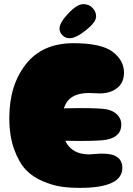

<svg xmlns="http://www.w3.org/2000/svg" viewBox="-20 -909 645 929"><path d="M367 0Q572 0 572 -97Q572 -145 524 -160Q506 -165 484.5 -165.5Q463 -166 440.5 -164Q418 -162 413 -162Q280 -162 280 -317Q280 -390 311 -424.5Q342 -459 412 -459Q419 -459 437 -458Q455 -457 466.5 -457Q478 -457 494.5 -460Q511 -463 524 -469Q580 -495 580 -557Q580 -617 525 -658.5Q470 -700 335 -700Q185 -700 105 -598Q25 -496 25 -338Q25 -251 48.5 -186.5Q72 -122 105.5 -87Q139 -52 188.5 -31.5Q238 -11 278.5 -5.5Q319 0 367 0ZM359 -227Q466 -227 495 -233Q567 -247 567 -306Q567 -333 548.5 -353Q530 -373 496 -380Q466 -386 365 -386Q293 -386 253 -382Q206 -376 184.5 -357Q163 -338 163 -290Q163 -273 171.5 -261.5Q180 -250 196.5 -244Q213 -238 223 -235.5Q233 -233 250 -231Q282 -227 359 -227ZM317 -724Q347 -724 395.5 -762.5Q444 -801 445 -828Q446 -850 429 -869.5Q412 -889 383 -889Q353 -889 310.5 -844Q268 -799 268 -771Q268 -753 282 -738.5Q296 -724 317 -724Z"/></svg>

Font: Cherry Bomb
Style: Regular
Weight: 400
Designer: satsuyako
Foundry: satsuyako
Version: Version 4.0